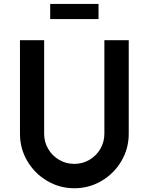

<svg xmlns="http://www.w3.org/2000/svg" viewBox="-20 -958 769 993"><path d="M645.8 -265.6V-750H519.8V-265.6Q519.8 -224 499 -188Q478.1 -152.1 442.2 -131.2Q406.3 -110.4 364.6 -110.4Q321.9 -110.4 285.9 -131.2Q250 -152.1 229.2 -188Q208.3 -224 208.3 -265.6V-750H83.3V-265.6Q83.3 -189.6 121.4 -125Q159.4 -60.4 224 -22.4Q288.5 15.6 364.6 15.6Q440.6 15.6 505.2 -22.4Q569.8 -60.4 607.8 -125Q645.8 -189.6 645.8 -265.6ZM239.6 -937.5V-859.4H489.6V-937.5Z"/></svg>

Font: Vladivostok Bold
Style: Regular
Weight: 700
Width: 4
Designer: Michael Sharanda
Foundry: Michael Sharanda
Version: Version 1.005